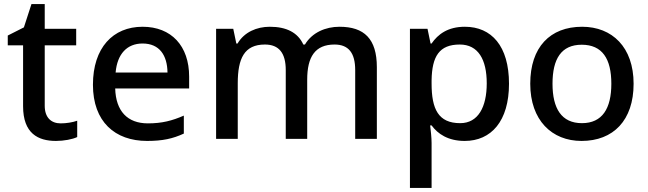

<svg xmlns="http://www.w3.org/2000/svg" viewBox="-20 -680 3173 940"><path d="M277 -76C231 -76 199 -104 199 -162V-458H353V-539H199V-660H134L97 -546L18 -506V-458H93V-160C93 -27 166 10 254 10C293 10 335 2 358 -9V-89C336 -81 305 -76 277 -76Z M678 -549C533 -549 435 -446 435 -265C435 -84 543 10 700 10C776 10 826 -1 880 -26V-114C823 -89 773 -76 704 -76C604 -76 547 -136 544 -247H906V-305C906 -455 819 -549 678 -549ZM678 -467C761 -467 799 -409 800 -325H546C554 -416 602 -467 678 -467Z M1642 -549C1574 -549 1508 -521 1473 -462H1465C1438 -521 1382 -549 1301 -549C1237 -549 1176 -523 1143 -467H1137L1122 -539H1038V0H1144V-272C1144 -394 1176 -462 1277 -462C1346 -462 1379 -420 1379 -337V0H1484V-290C1484 -401 1522 -462 1618 -462C1687 -462 1719 -420 1719 -337V0H1825V-351C1825 -490 1763 -549 1642 -549Z M2256 -549C2172 -549 2124 -512 2093 -467H2088L2073 -539H1987V240H2093V20C2093 -5 2089 -42 2086 -66H2093C2123 -25 2173 10 2255 10C2385 10 2472 -87 2472 -270C2472 -455 2386 -549 2256 -549ZM2231 -462C2321 -462 2363 -389 2363 -272C2363 -156 2321 -77 2233 -77C2126 -77 2093 -146 2093 -271V-287C2095 -405 2131 -462 2231 -462Z M3082 -270C3082 -449 2977 -549 2830 -549C2673 -549 2576 -449 2576 -270C2576 -91 2682 10 2827 10C2983 10 3082 -91 3082 -270ZM2685 -270C2685 -392 2728 -461 2828 -461C2929 -461 2973 -392 2973 -270C2973 -149 2929 -77 2829 -77C2729 -77 2685 -149 2685 -270Z"/></svg>

Font: Noto Sans Devanagari UI Medium
Style: Regular
Weight: 500
Designer: Jelle Bosma - Monotype Design Team
Foundry: Monotype Imaging Inc.
Version: Version 2.004